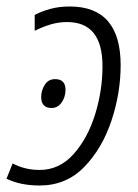

<svg xmlns="http://www.w3.org/2000/svg" viewBox="-35 -562 427 592"><path d="M167 -285Q167 -318 135 -318Q114 -318 103 -300.5Q92 -283 92 -263Q92 -229 124 -229Q143 -229 155 -246Q167 -263 167 -285ZM337 -361Q337 -542 180 -542Q147 -542 120 -534.5Q93 -527 72 -516V-467Q96 -479 120.5 -486.5Q145 -494 172 -494Q281 -494 281 -358Q281 -282 258 -208.5Q235 -135 191.5 -86.5Q148 -38 87 -38Q42 -38 4 -58L-15 -11Q28 10 87 10Q169 10 224.5 -47Q280 -104 308.5 -189.5Q337 -275 337 -361Z"/></svg>

Font: Noto Sans UI SemiCondensed Light
Style: Italic
Weight: 300
Width: 4
Designer: Monotype Design Team
Foundry: Monotype Imaging Inc.
Version: 1.001